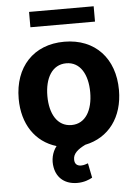

<svg xmlns="http://www.w3.org/2000/svg" viewBox="-61 -774 736 1024"><g transform="rotate(-5 307.0 -261.5)"><path d="M311.1 203.8C347.3 203.8 374.6 192.5 392 182.5L376.4 104.4C366.8 107.6 355.1 112.9 339.1 112.9C316.4 112.9 304.3 100.1 304.7 77.4C304.3 45.8 331.3 24.1 371.1 4.6C498.6 -21.3 575.3 -125.7 575.3 -270.6C575.3 -439.6 472.3 -552.6 306.8 -552.6C141.3 -552.6 38.4 -439.6 38.4 -270.6C38.4 -135.3 105.1 -35.5 217.7 -1.8C192.8 30.2 184.7 71.7 192.1 110.1C203.1 170.1 248.2 203.8 311.1 203.8ZM307.5 -106.5C231.2 -106.5 192.1 -176.5 192.1 -271.7C192.1 -366.8 231.2 -437.1 307.5 -437.1C382.5 -437.1 421.5 -366.8 421.5 -271.7C421.5 -176.5 382.5 -106.5 307.5 -106.5ZM479.8 -727.3H133.9V-645.2H479.8Z"/></g></svg>

Font: Karasuma Gothic
Style: Bold
Weight: 700
Designer: Rasmus Andersson / Ryoko Nishizuka
Foundry: Genbu
Version: Version 1.00